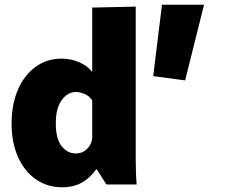

<svg xmlns="http://www.w3.org/2000/svg" viewBox="-20 -780 961 812"><path d="M243 12Q179 12 130.5 -22.5Q82 -57 55.5 -117.5Q29 -178 29 -257Q29 -338 55.5 -400Q82 -462 130 -497Q178 -532 241 -532Q280 -532 314.5 -517Q349 -502 368 -478H370V-748L554 -752V-164Q554 -144 554 -112Q554 -80 555 -49Q556 -18 558 0H430L389 -64H387Q362 -28 326.5 -8Q291 12 243 12ZM300 -131Q330 -131 349 -151Q368 -171 370 -196V-356Q357 -375 336.5 -383Q316 -391 301 -391Q266 -391 241 -356.5Q216 -322 216 -259Q216 -192 241 -161.5Q266 -131 300 -131ZM763 -440 628 -458 665 -760H843Z"/></svg>

Font: Murecho ExtraBold
Style: Regular
Weight: 800
Designer: Neil Summerour
Foundry: Positype
Version: Version 1.010; ttfautohint (v1.8.3)